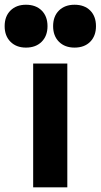

<svg xmlns="http://www.w3.org/2000/svg" viewBox="-72 -798 429 818"><path d="M69.3 0V-527.3H214.8V0ZM38.6 -595.2Q-2.4 -595.2 -27.3 -620.1Q-52.2 -645 -52.2 -686.5Q-52.2 -728.5 -27.3 -753.2Q-2.4 -777.8 38.6 -777.8Q80.6 -777.8 105.5 -753.2Q130.4 -728.5 130.4 -686.5Q130.4 -645 105.5 -620.1Q80.6 -595.2 38.6 -595.2ZM245.6 -595.2Q204.1 -595.2 179.2 -620.1Q154.3 -645 154.3 -686.5Q154.3 -728.5 179.2 -753.2Q204.1 -777.8 245.6 -777.8Q287.6 -777.8 312.3 -753.2Q336.9 -728.5 336.9 -686.5Q336.9 -645 312.3 -620.1Q287.6 -595.2 245.6 -595.2Z"/></svg>

Font: Schibsted Grotesk
Style: Bold
Weight: 700
Designer: Bakken & Baeck AS, Henrik Kongsvoll
Foundry: Schibsted ASA
Version: Version 1.100;gftools[0.9.25]